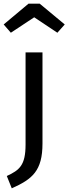

<svg xmlns="http://www.w3.org/2000/svg" viewBox="-46 -812 372 1044"><path d="M18 212C130 162 185 117 185 -32V-527H93V-26C93 87 60 113 -9 145ZM-26 -679 13 -634 140 -718 266 -634 306 -679 170 -792H109Z"/></svg>

Font: FiraGO Unicode
Style: Regular
Weight: 400
Designer: bBox Type
Foundry: bBox Type GmbH
Version: Version 1.001;PS 001.001;hotconv 1.0.88;makeotf.lib2.5.64775